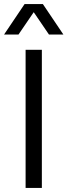

<svg xmlns="http://www.w3.org/2000/svg" viewBox="-61 -925 332 945"><path d="M65 -680H145V0H65ZM60 -905H150L251 -755H180L105 -865L30 -755H-41Z"/></svg>

Font: CyStack Display
Style: Regular
Weight: 400
Designer: Weizhong Zhang
Foundry: 本地遙控
Version: Version 1.000;Glyphs 3.1.2 (3151)